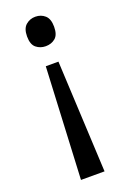

<svg xmlns="http://www.w3.org/2000/svg" viewBox="-142 -596 553 827"><g transform="rotate(-20 134.5 -182.0)"><path d="M196 -478Q196 -441 178 -426Q160 -411 134 -411Q109 -411 90.5 -426Q72 -441 72 -478Q72 -514 90.5 -530Q109 -546 134 -546Q160 -546 178 -530Q196 -514 196 -478ZM104 -330H162L187 182H79Z"/></g></svg>

Font: Noto Sans Sogdian
Style: Regular
Weight: 400
Designer: Monotype Design Team
Foundry: Monotype Imaging Inc.
Version: Version 2.002; ttfautohint (v1.8.4.7-5d5b)